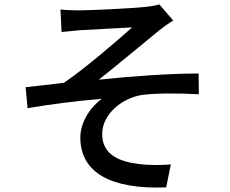

<svg xmlns="http://www.w3.org/2000/svg" viewBox="-20 -798 1040 870"><path d="M254 -755 259 -653C285 -655 316 -659 342 -661C384 -664 536 -671 579 -674C517 -619 370 -491 270 -423C219 -417 150 -408 96 -403L105 -308C217 -327 341 -342 441 -350C396 -318 344 -250 344 -175C344 -15 484 61 733 51L754 -53C717 -50 664 -48 607 -55C516 -67 443 -99 443 -191C443 -279 531 -354 625 -368C686 -376 784 -376 881 -371L880 -465C746 -465 572 -452 428 -437C503 -496 628 -601 701 -660C718 -674 748 -695 765 -705L702 -778C689 -774 669 -770 641 -767C582 -760 384 -751 341 -751C309 -751 282 -752 254 -755Z"/></svg>

Font: Noto Sans JP Medium
Style: Regular
Weight: 500
Designer: Ryoko NISHIZUKA 西塚涼子 (kana, bopomofo & ideographs); Paul D. Hunt (Latin, Greek & Cyrillic); Sandoll Communications 산돌커뮤니
Foundry: Adobe
Version: Version 2.004;hotconv 1.0.118;makeotfexe 2.5.65603